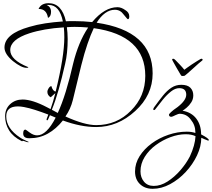

<svg xmlns="http://www.w3.org/2000/svg" viewBox="-20 -774 1325 1200"><path d="M156 115Q150 115 138.5 110.5Q127 106 122 106Q123 106 118 109L114 107Q62 81 37 41Q12 1 12 -48Q12 -94 43.5 -123Q75 -152 121 -152Q182 -152 275 -103L296 -92Q312 -137 326 -192Q320 -186 312.5 -180Q305 -174 297 -166Q276 -178 276 -201Q276 -210 284 -222.5Q292 -235 301 -236Q310 -204 328 -202Q382 -421 382 -541Q382 -575 379 -603Q315 -599 261 -589.5Q207 -580 164 -566Q44 -527 44 -461Q44 -400 155 -355Q155 -355 157 -353Q157 -350 146 -350Q114 -350 61 -392Q8 -436 8 -477Q8 -562 163 -606Q210 -620 262.5 -628Q315 -636 373 -640Q352 -743 285 -743H271Q299 -731 299 -700Q299 -671 280 -662Q271 -719 221 -718Q237 -754 284 -754Q366 -754 392 -641Q405 -642 418 -642Q431 -642 444 -642Q502 -642 556 -636Q634 -729 714 -729Q738 -729 763 -711Q788 -696 788 -672Q788 -654 779 -654Q776 -654 753 -683Q732 -713 698 -713Q666 -713 637 -692Q608 -671 584 -632Q934 -581 934 -315Q934 -179 825 -80Q716 20 581 20Q485 20 373 -21Q331 32 279 61Q227 90 165 90H162Q125 90 125 60Q125 36 139 36Q141 36 165 54Q189 72 212 72Q271 72 328 -39L292 -54L281 -29Q278 -22 275 -22Q271 -22 271 -29Q271 -30 282 -58Q237 -75 199.5 -87Q162 -99 130 -105Q119 -107 109.5 -108Q100 -109 92 -109Q19 -109 19 -47Q19 29 106 86Q116 93 128 98.5Q140 104 155 111Q158 111 159 114Q159 115 156 115ZM341 -68Q367 -124 391 -201.5Q415 -279 437 -376Q453 -442 476.5 -499Q500 -556 531 -602Q510 -604 489 -605Q468 -606 446 -606Q436 -606 424 -605.5Q412 -605 398 -604Q400 -588 401.5 -569Q403 -550 403 -530Q403 -442 387 -375Q367 -286 346.5 -214Q326 -142 304 -88ZM581 8Q710 8 798 -82Q888 -171 888 -300Q888 -553 566 -598Q547 -558 527 -500Q507 -442 488 -366L435 -148Q428 -120 416.5 -94.5Q405 -69 389 -46Q508 8 581 8ZM934 406Q885 406 854.5 376.5Q824 347 824 298Q824 247 852.5 202Q881 157 928 122.5Q975 88 1032.5 68.5Q1090 49 1147 49Q1163 49 1176 51Q1189 53 1201 57V52Q1201 8 1172 -27Q1146 -63 1101 -63Q1096 -63 1076 -54Q1057 -44 1051 -44Q1036 -44 1036 -58Q1036 -61 1049 -73.5Q1062 -86 1090 -105Q1144 -147 1144 -182Q1144 -223 1100 -223Q1075 -223 1049 -202.5Q1023 -182 998 -151.5Q973 -121 949 -89Q946 -86 942 -86Q938 -86 938 -91Q938 -97 945 -106Q974 -146 999 -177Q1024 -208 1051.5 -226Q1079 -244 1113 -244Q1152 -244 1170 -225.5Q1188 -207 1188 -178Q1188 -154 1175.5 -134.5Q1163 -115 1147 -101.5Q1131 -88 1121 -82Q1177 -72 1207 -32.5Q1237 7 1237 66Q1285 91 1285 101Q1285 105 1281 105Q1268 100 1257 95.5Q1246 91 1238 87Q1238 141 1211.5 197Q1185 253 1141 300.5Q1097 348 1043 377Q989 406 934 406ZM941 388Q984 388 1027 360.5Q1070 333 1107 290.5Q1144 248 1167 203Q1199 134 1202 77Q1177 65 1140 65Q1095 65 1046 83Q997 101 954 132.5Q911 164 884.5 206.5Q858 249 858 297Q858 335 880 361.5Q902 388 941 388ZM1239 -407Q1244 -407 1246 -403Q1248 -399 1244 -396Q1238 -392 1221.5 -377.5Q1205 -363 1186.5 -346Q1168 -329 1153.5 -316.5Q1139 -304 1136 -302Q1135 -301 1132 -300Q1129 -299 1122 -299Q1115 -299 1112 -302Q1111 -303 1103 -317Q1095 -331 1084.5 -348.5Q1074 -366 1066.5 -380.5Q1059 -395 1058 -396Q1056 -400 1056 -402Q1056 -407 1063 -407Q1068 -407 1076 -399Q1084 -391 1103 -371Q1122 -351 1132 -338Q1136 -341 1149 -350.5Q1162 -360 1178.5 -371Q1195 -382 1210.5 -391.5Q1226 -401 1233 -405Q1237 -407 1239 -407Z"/></svg>

Font: Lavishly Yours
Style: Regular
Weight: 400
Designer: Robert E. Leuschke
Foundry: Robert E. Leuschke
Version: Version 1.010; ttfautohint (v1.8.3)